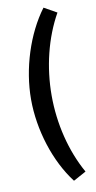

<svg xmlns="http://www.w3.org/2000/svg" viewBox="-99 -769 490 981"><g transform="rotate(-10 146.0 -278.0)"><path d="M202 171 268 135C201 16 165 -131 165 -277C165 -424 201 -571 268 -690L202 -727C113 -608 58 -435 58 -276C58 -118 112 54 202 171Z"/></g></svg>

Font: Fixel Text Medium
Style: Regular
Weight: 500
Width: 4
Designer: AlfaBravo + MacPaw
Foundry: Kyrylo Tkachov, Marchela Mozhyna, Serhii Makarenko, Maria Weinstein, Zakhar Kryvoshyya
Version: Version 1.211